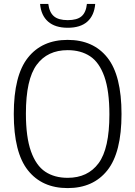

<svg xmlns="http://www.w3.org/2000/svg" viewBox="-20 -953 692 982"><path d="M50.5 -370Q50.5 -567 122.8 -658Q195 -749 326 -749Q457.5 -749 529.5 -658Q601.5 -567 601.5 -370Q601.5 -173 529.2 -82Q457 9 326 9Q195 9 122.8 -82Q50.5 -173 50.5 -370ZM539.5 -367.5Q539.5 -488.5 513.8 -561.2Q488 -634 440.8 -665.2Q393.5 -696.5 326 -696.5Q223 -696.5 167.8 -621.8Q112.5 -547 112.5 -372.5Q112.5 -251.5 138.5 -178.8Q164.5 -106 211.5 -74.8Q258.5 -43.5 326 -43.5Q429 -43.5 484.2 -118.2Q539.5 -193 539.5 -367.5ZM185 -933H227Q232.5 -889.5 255.8 -869.8Q279 -850 326.5 -850Q374.5 -850 397.2 -869.8Q420 -889.5 424.5 -933H467Q462 -874 426.8 -842.5Q391.5 -811 326.5 -811Q262 -811 226 -842.5Q190 -874 185 -933Z"/></svg>

Font: Encode Sans Semi Condensed Light
Style: Regular
Weight: 300
Width: 4
Designer: Multiple Designers
Foundry: Impallari Type
Version: Version 2.000